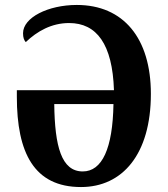

<svg xmlns="http://www.w3.org/2000/svg" viewBox="-20 -745 677 775"><path d="M307 10C474 10 589 -122 589 -366C589 -591 478 -725 290 -725C174 -725 73 -674 73 -611C73 -593 77 -583 84 -575C130 -619 188 -652 259 -652C370 -652 434 -567 440 -381H48V-354C48 -129 117 10 307 10ZM314 -53C228 -53 201 -154 199 -325H438C435 -145 392 -53 314 -53Z"/></svg>

Font: Noto Serif Condensed
Style: Bold
Weight: 700
Width: 3
Designer: Monotype Design Team
Foundry: Monotype Imaging Inc.
Version: Version 2.015